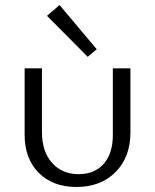

<svg xmlns="http://www.w3.org/2000/svg" viewBox="-20 -738 616 764"><path d="M329 -512 167 -675 217 -718 365 -542ZM284 6Q190 6 134 -50.5Q78 -107 78 -201V-466H147V-212Q147 -135 187 -90Q227 -45 293 -45Q357 -45 393 -86.5Q429 -128 429 -200V-466H499V-211Q499 -113 440 -53.5Q381 6 284 6Z"/></svg>

Font: EauTestSC
Style: Regular
Weight: 400
Designer: Christian Thalmann (Catharsis Fonts)
Version: Version 0.001;PS 000.001;hotconv 1.0.88;makeotf.lib2.5.64775